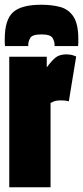

<svg xmlns="http://www.w3.org/2000/svg" viewBox="-20 -789 350 809"><path d="M177 -550V-505Q199 -535 215.5 -547.5Q232 -560 261 -560Q268 -560 277.5 -558.5Q287 -557 301 -551L270 -362Q260 -365 250 -365.5Q240 -366 235 -366Q224 -366 214.5 -364Q205 -362 193 -355V0H19V-550ZM154 -769Q199 -769 234 -759.5Q269 -750 289.5 -719Q310 -688 310 -624Q310 -617 310 -609.5Q310 -602 309 -595H210V-600Q210 -614 201.5 -629Q193 -644 154 -644Q116 -644 107.5 -629Q99 -614 99 -600V-595H1Q0 -602 0 -609.5Q0 -617 0 -624Q0 -706 35 -737.5Q70 -769 154 -769Z"/></svg>

Font: Georama ExtraCondensed Black
Style: Regular
Weight: 900
Width: 2
Designer: Jean-Baptiste Levee
Foundry: Production Type
Version: Version 1.000